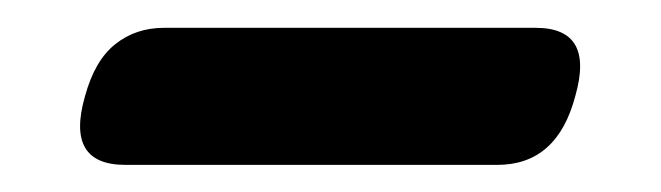

<svg xmlns="http://www.w3.org/2000/svg" viewBox="-20 -673 475 138"><path d="M41 -603.5Q48 -629.5 62.8 -641.2Q77.5 -653 98 -653H365Q407.5 -653 393.5 -604Q380.5 -554.5 337.5 -554.5H70Q27 -554.5 41 -603.5Z"/></svg>

Font: Fraunces 9pt S000 Black
Style: Italic
Weight: 900
Italic angle: -16°
Version: Version 1.000; ttfautohint (v1.8.3)